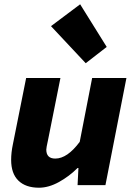

<svg xmlns="http://www.w3.org/2000/svg" viewBox="-20 -864 640 896"><path d="M162 12Q100 12 66 -21Q32 -54 32 -118Q32 -152 40 -190L102 -500H262L204 -210Q196 -174 196 -166Q196 -124 238 -124Q294 -124 352 -202L410 -500H570L472 0H342L346 -80H342Q303 -41 255 -14.5Q207 12 162 12ZM380 -569 218 -742 354 -844 478 -645Z"/></svg>

Font: TypoPRO Source Code Pro
Style: Italic
Weight: 900
Italic angle: -11°
Monospace: yes
Designer: Paul D. Hunt, Teo Tuominen
Foundry: Adobe Systems Incorporated
Version: Version 1.030;PS 1.0;hotconv 1.0.84;makeotf.lib2.5.63406